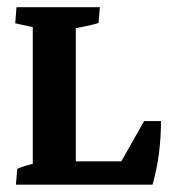

<svg xmlns="http://www.w3.org/2000/svg" viewBox="-20 -503 474 523"><path d="M23.4 0 26.9 -43Q43.5 -50.3 69.3 -57.1V-429.2L21.5 -439.5L24.9 -483.4H252L248.5 -440.4Q225.1 -433.1 186.5 -426.3V-63.5H310.5L372.6 -173.3H418.5Q418.5 -80.6 395.5 0Z"/></svg>

Font: Markazi Text
Style: Bold
Weight: 700
Designer: Borna Izadpanah (Arabic designer), Fiona Ross (Arabic design director) and Florian Runge (Latin designer)
Foundry: Borna Izadpanah and Florian Runge
Version: Version 1.001; ttfautohint (v1.8.3)